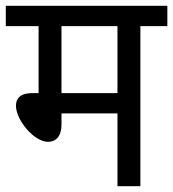

<svg xmlns="http://www.w3.org/2000/svg" viewBox="-20 -642 597 662"><path d="M464 -552H557V-622H0V-552H113V-321H91C50 -321 35 -302 35 -278C35 -228 97 -153 146 -153C171 -153 192 -170 192 -213V-251H385V0H464ZM385 -552V-321H192V-552Z"/></svg>

Font: Noto Sans SemiCondensed
Style: Italic
Weight: 400
Width: 4
Italic angle: -12°
Designer: Monotype Design Team
Foundry: Monotype Imaging Inc.
Version: Version 2.013